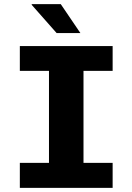

<svg xmlns="http://www.w3.org/2000/svg" viewBox="-20 -909 640 929"><path d="M76 0V-121H217V-566H76V-686H525V-566H384V-121H525V0ZM254 -749 133 -886 134 -889H274L369 -749Z"/></svg>

Font: Chivo Mono
Style: Bold
Weight: 700
Monospace: yes
Designer: Hector Gatti
Foundry: Omnibus-Type
Version: Version 1.008; ttfautohint (v1.8.4.7-5d5b)